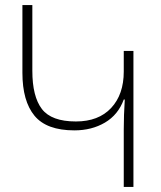

<svg xmlns="http://www.w3.org/2000/svg" viewBox="-20 -734 631 754"><path d="M504 0H466V-226Q466 -254 467 -283Q468 -312 470 -343H466Q444 -283 392 -252.5Q340 -222 272 -222Q163 -222 115.5 -279.5Q68 -337 68 -448V-714H107V-456Q107 -355 144.5 -306Q182 -257 278 -257Q367 -257 416.5 -310Q466 -363 466 -453V-534H504Z"/></svg>

Font: Noto Sans Armenian SemiCondensed ExtraLight
Style: Regular
Weight: 200
Width: 4
Designer: Monotype Design Team
Foundry: Monotype Imaging Inc.
Version: Version 2.008; ttfautohint (v1.8.4.7-5d5b)